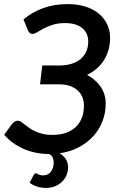

<svg xmlns="http://www.w3.org/2000/svg" viewBox="-30 -747 590 940"><path d="M85 -652Q127.5 -688 182 -707.5Q236.5 -727 300.5 -727Q349.5 -727 388.2 -714.8Q427 -702.5 453.8 -680.2Q480.5 -658 494.8 -627.5Q509 -597 509 -561Q509 -501.5 480 -454.2Q451 -407 396.5 -380.5Q438 -358 462.8 -322Q487.5 -286 487.5 -239.5Q487.5 -195 472 -154.2Q456.5 -113.5 427.2 -81Q398 -48.5 356.2 -26.2Q314.5 -4 261.5 3.5Q282 15 292.8 32.8Q303.5 50.5 303.5 71.5Q303.5 92.5 295.5 111Q287.5 129.5 273.2 143.2Q259 157 239.2 165Q219.5 173 195.5 173Q171 173 149.5 165.8Q128 158.5 115 147L135.5 109Q139 101.5 146.5 101.5Q149 101.5 151.2 103Q153.5 104.5 157.2 106.5Q161 108.5 166.8 110Q172.5 111.5 181.5 111.5Q205.5 111.5 219.2 93.5Q233 75.5 233 48Q233 35 228 24Q223 13 210 7Q140 6.5 83.2 -19.2Q26.5 -45 -9.5 -87.5L30 -141.5Q35 -147.5 42 -151.8Q49 -156 57 -156Q64.5 -156 72.5 -150.8Q80.5 -145.5 90.2 -138Q100 -130.5 112.5 -121.2Q125 -112 141.2 -104.5Q157.5 -97 178.2 -91.8Q199 -86.5 226 -86.5Q262.5 -86.5 291.2 -96.2Q320 -106 340 -124.5Q360 -143 370.5 -169.8Q381 -196.5 381 -230.5Q381 -254 372.5 -273.2Q364 -292.5 348.2 -306Q332.5 -319.5 310 -327Q287.5 -334.5 259 -334H166L177 -426.5H263Q294 -426.5 319.8 -434.5Q345.5 -442.5 363.8 -457.5Q382 -472.5 392 -494.2Q402 -516 402 -544Q402 -564 394.8 -580.5Q387.5 -597 373.2 -609Q359 -621 337.8 -627.5Q316.5 -634 289 -634Q254.5 -634 228.5 -625.8Q202.5 -617.5 183.8 -607.5Q165 -597.5 151.8 -589.2Q138.5 -581 129.5 -581Q121 -581 115.8 -585.5Q110.5 -590 106.5 -598.5Z"/></svg>

Font: Lato SemiBold
Style: Italic
Weight: 600
Italic angle: -7°
Designer: Lukasz Dziedzic with Adam Twardoch and Botio Nikoltchev
Foundry: tyPoland Lukasz Dziedzic
Version: Version 2.015; 2015-08-06; http://www.latofonts.com/